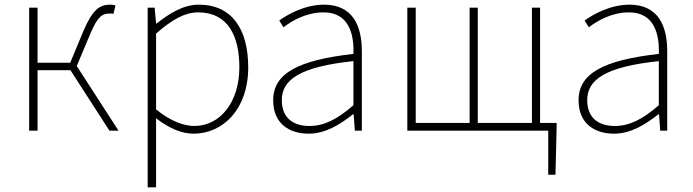

<svg xmlns="http://www.w3.org/2000/svg" viewBox="-20 -560 2970 823"><path d="M309 -277 367 -415C399 -491 419 -502 450 -502C458 -502 459 -503 466 -500L475 -536C470 -539 463 -540 452 -540C408 -540 377 -520 337 -426L281 -291H141V-527H105V0H141V-259H282L449 0H488Z M613 243H649V-53C706 -9 760 13 810 13C935 13 1044 -91 1044 -271C1044 -434 975 -540 832 -540C764 -540 703 -500 651 -459H649L643 -527H613ZM649 -416C717 -476 773 -507 829 -507C958 -507 1006 -405 1006 -271C1006 -124 925 -20 813 -20C770 -20 713 -39 649 -91Z M1303 13C1375 13 1437 -26 1493 -70H1496L1501 0H1531V-341C1531 -448 1493 -540 1369 -540C1284 -540 1208 -495 1177 -472L1195 -443C1230 -470 1292 -507 1367 -507C1476 -507 1498 -413 1495 -329C1258 -302 1151 -246 1151 -130C1151 -30 1220 13 1303 13ZM1306 -20C1242 -20 1188 -50 1188 -131C1188 -219 1267 -274 1495 -298V-109C1426 -49 1370 -20 1306 -20Z M2295 -33V-527H2260V-33H2028V-527H1993V-33H1762V-527H1726V0H2330V189H2361L2366 -13V-33Z M2612 13C2684 13 2746 -26 2802 -70H2805L2810 0H2840V-341C2840 -448 2802 -540 2678 -540C2593 -540 2517 -495 2486 -472L2504 -443C2539 -470 2601 -507 2676 -507C2785 -507 2807 -413 2804 -329C2567 -302 2460 -246 2460 -130C2460 -30 2529 13 2612 13ZM2615 -20C2551 -20 2497 -50 2497 -131C2497 -219 2576 -274 2804 -298V-109C2735 -49 2679 -20 2615 -20Z"/></svg>

Font: SSpoqa Han Sans Neo Thin
Style: Regular
Weight: 100
Designer: [Spoqa Han Sans Neo] Dong-huui Kim  Younghwa Kang  Yujin Lee  [Noto Sans] Ryoko NISHIZUKA  (kana & ideographs); Paul D. 
Foundry: Spoqa (http://www.spoqa-han-sans.com)
Version: Version 1.000